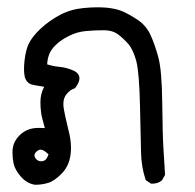

<svg xmlns="http://www.w3.org/2000/svg" viewBox="-20 -301 540 531"><path d="M91.8 -19.5Q91.8 -41 102.1 -61Q84 -64 76.9 -65.2Q69.8 -66.4 66.9 -67.4Q52.2 -72.8 48.3 -89.4Q46.4 -98.6 46.4 -109.9Q46.4 -121.1 47.9 -133.8Q50.8 -160.2 58.6 -178.2Q67.9 -198.7 91.8 -221.2Q115.7 -243.7 145.5 -259.5Q175.3 -275.4 211.4 -278.8Q232.4 -280.8 247.3 -280.8Q262.2 -280.8 274.4 -279.8Q299.8 -277.3 316.7 -270.5Q333.5 -263.7 357.9 -248Q383.3 -231.9 395.5 -205.8Q407.7 -179.7 417.5 -144Q427.7 -108.4 428.7 -15.9Q429.7 76.7 432.1 111.3Q434.6 146 436.5 182.6L428.2 197.3L427.2 198.2Q417 207 400.4 207H397.9L383.3 197.3L382.3 194.8Q371.1 160.6 370.1 122.1L367.2 -7.8Q365.2 -99.6 356.9 -132.3Q348.1 -164.1 335 -179.2Q320.8 -195.3 305.7 -206.5Q291.5 -216.8 270 -217.3Q266.1 -217.3 261.7 -217.3Q241.7 -217.3 217.5 -215.1Q193.4 -212.9 172.9 -202.6Q148.9 -191.4 132.8 -175.3Q121.1 -163.6 116.2 -151.1Q111.3 -138.7 110.4 -123Q127.4 -117.7 144 -116.2Q165 -114.3 185.1 -105Q189.9 -102.5 193.4 -99.1Q199.7 -92.8 199.7 -84.5Q199.7 -73.7 189 -59.1L187.5 -57.1Q178.7 -53.7 175.3 -51.3Q165.5 -43.9 160.4 -35.2Q155.3 -26.4 155.3 -13.2Q155.3 -6.3 156.5 0Q157.7 6.3 158.7 11.7Q159.7 17.1 160.9 22.7Q162.1 28.3 163.6 34.2Q166 45.9 169.4 59.1Q176.3 84.5 176.3 108.4Q176.3 134.3 168 153.3Q162.1 167 151.9 177.7Q131.3 199.2 113.8 204.6Q96.7 210 77.1 210H76.7Q54.7 206.5 38.3 188.2Q22 169.9 17.6 151.4Q14.6 137.2 14.6 122.6Q14.6 119.1 14.6 115.2Q16.1 91.3 33.7 73.7Q44.4 63 57.1 57.9Q69.8 52.7 87.4 52.7Q95.2 52.7 104 53.2Q99.6 37.6 97.2 27.8Q94.7 18.1 93.8 11.2Q91.8 -2.4 91.8 -19.5ZM114.3 126Q100.6 112.8 92.8 112.8Q85.4 112.8 78.1 121.1Q75.2 125 75.2 128.7Q75.2 132.3 78.1 136.7Q84 145 93.8 145Q101.6 145 106.2 140.4Q110.8 135.7 114.3 126Z"/></svg>

Font: Bakudai
Style: Bold
Weight: 700
Version: Version 1.48